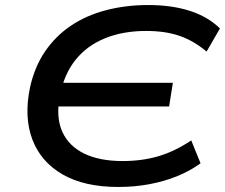

<svg xmlns="http://www.w3.org/2000/svg" viewBox="-20 -734 895 763"><path d="M450 9Q315 9 228.5 -41Q142 -91 108.5 -180Q75 -269 99 -385Q117 -468 159 -529.5Q201 -591 262 -632Q323 -673 401.5 -693.5Q480 -714 569 -714Q662 -714 734 -691Q806 -668 854 -621L801 -529Q750 -572 693.5 -591.5Q637 -611 561 -611Q469 -611 397.5 -582Q326 -553 280.5 -496.5Q235 -440 219 -357L202 -405H667L652 -311H183L217 -350Q202 -266 228 -209.5Q254 -153 315 -123.5Q376 -94 467 -94Q544 -94 609 -113Q674 -132 740 -176L777 -85Q734 -54 683 -33.5Q632 -13 573.5 -2Q515 9 450 9Z"/></svg>

Font: Nunito Sans 10pt Expanded SemiBold
Style: Italic
Weight: 600
Width: 7
Italic angle: -9°
Designer: Vernon Adams
Foundry: Vernon Adams
Version: Version 3.101;gftools[0.9.27]